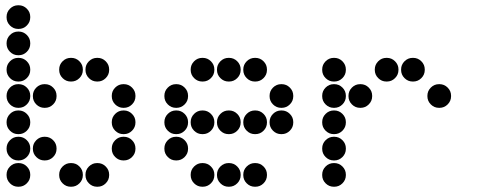

<svg xmlns="http://www.w3.org/2000/svg" viewBox="-20 -715 1840 730"><path d="M49 -695Q31 -695 18 -682Q5 -669 5 -651V-649Q5 -631 18 -618Q31 -605 49 -605H51Q69 -605 82 -618Q95 -631 95 -649V-651Q95 -669 82 -682Q69 -695 51 -695ZM49 -595Q31 -595 18 -582Q5 -569 5 -551V-549Q5 -531 18 -518Q31 -505 49 -505H51Q69 -505 82 -518Q95 -531 95 -549V-551Q95 -569 82 -582Q69 -595 51 -595ZM49 -495Q31 -495 18 -482Q5 -469 5 -451V-449Q5 -431 18 -418Q31 -405 49 -405H51Q69 -405 82 -418Q95 -431 95 -449V-451Q95 -469 82 -482Q69 -495 51 -495ZM249 -495Q231 -495 218 -482Q205 -469 205 -451V-449Q205 -431 218 -418Q231 -405 249 -405H251Q269 -405 282 -418Q295 -431 295 -449V-451Q295 -469 282 -482Q269 -495 251 -495ZM349 -495Q331 -495 318 -482Q305 -469 305 -451V-449Q305 -431 318 -418Q331 -405 349 -405H351Q369 -405 382 -418Q395 -431 395 -449V-451Q395 -469 382 -482Q369 -495 351 -495ZM49 -395Q31 -395 18 -382Q5 -369 5 -351V-349Q5 -331 18 -318Q31 -305 49 -305H51Q69 -305 82 -318Q95 -331 95 -349V-351Q95 -369 82 -382Q69 -395 51 -395ZM149 -395Q131 -395 118 -382Q105 -369 105 -351V-349Q105 -331 118 -318Q131 -305 149 -305H151Q169 -305 182 -318Q195 -331 195 -349V-351Q195 -369 182 -382Q169 -395 151 -395ZM449 -395Q431 -395 418 -382Q405 -369 405 -351V-349Q405 -331 418 -318Q431 -305 449 -305H451Q469 -305 482 -318Q495 -331 495 -349V-351Q495 -369 482 -382Q469 -395 451 -395ZM49 -295Q31 -295 18 -282Q5 -269 5 -251V-249Q5 -231 18 -218Q31 -205 49 -205H51Q69 -205 82 -218Q95 -231 95 -249V-251Q95 -269 82 -282Q69 -295 51 -295ZM449 -295Q431 -295 418 -282Q405 -269 405 -251V-249Q405 -231 418 -218Q431 -205 449 -205H451Q469 -205 482 -218Q495 -231 495 -249V-251Q495 -269 482 -282Q469 -295 451 -295ZM49 -195Q31 -195 18 -182Q5 -169 5 -151V-149Q5 -131 18 -118Q31 -105 49 -105H51Q69 -105 82 -118Q95 -131 95 -149V-151Q95 -169 82 -182Q69 -195 51 -195ZM149 -195Q131 -195 118 -182Q105 -169 105 -151V-149Q105 -131 118 -118Q131 -105 149 -105H151Q169 -105 182 -118Q195 -131 195 -149V-151Q195 -169 182 -182Q169 -195 151 -195ZM449 -195Q431 -195 418 -182Q405 -169 405 -151V-149Q405 -131 418 -118Q431 -105 449 -105H451Q469 -105 482 -118Q495 -131 495 -149V-151Q495 -169 482 -182Q469 -195 451 -195ZM49 -95Q31 -95 18 -82Q5 -69 5 -51V-49Q5 -31 18 -18Q31 -5 49 -5H51Q69 -5 82 -18Q95 -31 95 -49V-51Q95 -69 82 -82Q69 -95 51 -95ZM249 -95Q231 -95 218 -82Q205 -69 205 -51V-49Q205 -31 218 -18Q231 -5 249 -5H251Q269 -5 282 -18Q295 -31 295 -49V-51Q295 -69 282 -82Q269 -95 251 -95ZM349 -95Q331 -95 318 -82Q305 -69 305 -51V-49Q305 -31 318 -18Q331 -5 349 -5H351Q369 -5 382 -18Q395 -31 395 -49V-51Q395 -69 382 -82Q369 -95 351 -95Z M749 -495Q731 -495 718 -482Q705 -469 705 -451V-449Q705 -431 718 -418Q731 -405 749 -405H751Q769 -405 782 -418Q795 -431 795 -449V-451Q795 -469 782 -482Q769 -495 751 -495ZM849 -495Q831 -495 818 -482Q805 -469 805 -451V-449Q805 -431 818 -418Q831 -405 849 -405H851Q869 -405 882 -418Q895 -431 895 -449V-451Q895 -469 882 -482Q869 -495 851 -495ZM949 -495Q931 -495 918 -482Q905 -469 905 -451V-449Q905 -431 918 -418Q931 -405 949 -405H951Q969 -405 982 -418Q995 -431 995 -449V-451Q995 -469 982 -482Q969 -495 951 -495ZM649 -395Q631 -395 618 -382Q605 -369 605 -351V-349Q605 -331 618 -318Q631 -305 649 -305H651Q669 -305 682 -318Q695 -331 695 -349V-351Q695 -369 682 -382Q669 -395 651 -395ZM1049 -395Q1031 -395 1018 -382Q1005 -369 1005 -351V-349Q1005 -331 1018 -318Q1031 -305 1049 -305H1051Q1069 -305 1082 -318Q1095 -331 1095 -349V-351Q1095 -369 1082 -382Q1069 -395 1051 -395ZM649 -295Q631 -295 618 -282Q605 -269 605 -251V-249Q605 -231 618 -218Q631 -205 649 -205H651Q669 -205 682 -218Q695 -231 695 -249V-251Q695 -269 682 -282Q669 -295 651 -295ZM749 -295Q731 -295 718 -282Q705 -269 705 -251V-249Q705 -231 718 -218Q731 -205 749 -205H751Q769 -205 782 -218Q795 -231 795 -249V-251Q795 -269 782 -282Q769 -295 751 -295ZM849 -295Q831 -295 818 -282Q805 -269 805 -251V-249Q805 -231 818 -218Q831 -205 849 -205H851Q869 -205 882 -218Q895 -231 895 -249V-251Q895 -269 882 -282Q869 -295 851 -295ZM949 -295Q931 -295 918 -282Q905 -269 905 -251V-249Q905 -231 918 -218Q931 -205 949 -205H951Q969 -205 982 -218Q995 -231 995 -249V-251Q995 -269 982 -282Q969 -295 951 -295ZM1049 -295Q1031 -295 1018 -282Q1005 -269 1005 -251V-249Q1005 -231 1018 -218Q1031 -205 1049 -205H1051Q1069 -205 1082 -218Q1095 -231 1095 -249V-251Q1095 -269 1082 -282Q1069 -295 1051 -295ZM649 -195Q631 -195 618 -182Q605 -169 605 -151V-149Q605 -131 618 -118Q631 -105 649 -105H651Q669 -105 682 -118Q695 -131 695 -149V-151Q695 -169 682 -182Q669 -195 651 -195ZM749 -95Q731 -95 718 -82Q705 -69 705 -51V-49Q705 -31 718 -18Q731 -5 749 -5H751Q769 -5 782 -18Q795 -31 795 -49V-51Q795 -69 782 -82Q769 -95 751 -95ZM849 -95Q831 -95 818 -82Q805 -69 805 -51V-49Q805 -31 818 -18Q831 -5 849 -5H851Q869 -5 882 -18Q895 -31 895 -49V-51Q895 -69 882 -82Q869 -95 851 -95ZM949 -95Q931 -95 918 -82Q905 -69 905 -51V-49Q905 -31 918 -18Q931 -5 949 -5H951Q969 -5 982 -18Q995 -31 995 -49V-51Q995 -69 982 -82Q969 -95 951 -95Z M1249 -495Q1231 -495 1218 -482Q1205 -469 1205 -451V-449Q1205 -431 1218 -418Q1231 -405 1249 -405H1251Q1269 -405 1282 -418Q1295 -431 1295 -449V-451Q1295 -469 1282 -482Q1269 -495 1251 -495ZM1449 -495Q1431 -495 1418 -482Q1405 -469 1405 -451V-449Q1405 -431 1418 -418Q1431 -405 1449 -405H1451Q1469 -405 1482 -418Q1495 -431 1495 -449V-451Q1495 -469 1482 -482Q1469 -495 1451 -495ZM1549 -495Q1531 -495 1518 -482Q1505 -469 1505 -451V-449Q1505 -431 1518 -418Q1531 -405 1549 -405H1551Q1569 -405 1582 -418Q1595 -431 1595 -449V-451Q1595 -469 1582 -482Q1569 -495 1551 -495ZM1249 -395Q1231 -395 1218 -382Q1205 -369 1205 -351V-349Q1205 -331 1218 -318Q1231 -305 1249 -305H1251Q1269 -305 1282 -318Q1295 -331 1295 -349V-351Q1295 -369 1282 -382Q1269 -395 1251 -395ZM1349 -395Q1331 -395 1318 -382Q1305 -369 1305 -351V-349Q1305 -331 1318 -318Q1331 -305 1349 -305H1351Q1369 -305 1382 -318Q1395 -331 1395 -349V-351Q1395 -369 1382 -382Q1369 -395 1351 -395ZM1649 -395Q1631 -395 1618 -382Q1605 -369 1605 -351V-349Q1605 -331 1618 -318Q1631 -305 1649 -305H1651Q1669 -305 1682 -318Q1695 -331 1695 -349V-351Q1695 -369 1682 -382Q1669 -395 1651 -395ZM1249 -295Q1231 -295 1218 -282Q1205 -269 1205 -251V-249Q1205 -231 1218 -218Q1231 -205 1249 -205H1251Q1269 -205 1282 -218Q1295 -231 1295 -249V-251Q1295 -269 1282 -282Q1269 -295 1251 -295ZM1249 -195Q1231 -195 1218 -182Q1205 -169 1205 -151V-149Q1205 -131 1218 -118Q1231 -105 1249 -105H1251Q1269 -105 1282 -118Q1295 -131 1295 -149V-151Q1295 -169 1282 -182Q1269 -195 1251 -195ZM1249 -95Q1231 -95 1218 -82Q1205 -69 1205 -51V-49Q1205 -31 1218 -18Q1231 -5 1249 -5H1251Q1269 -5 1282 -18Q1295 -31 1295 -49V-51Q1295 -69 1282 -82Q1269 -95 1251 -95Z"/></svg>

Font: Doto Rounded Black
Style: Regular
Weight: 900
Monospace: yes
Version: Version 1.000